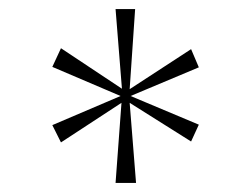

<svg xmlns="http://www.w3.org/2000/svg" viewBox="-20 -780 552 422"><path d="M234 -378 247 -554 114 -467 95 -505 245 -569 95 -633 114 -674 248 -585 234 -760H277L265 -584L400 -672L417 -632L267 -569L417 -506L400 -469L265 -554L279 -378Z"/></svg>

Font: Noto Serif Devanagari Thin
Style: Regular
Weight: 100
Designer: Universal Thirst, Indian Type Foundry and the Monotype Design Team
Foundry: Monotype Imaging Inc.
Version: Version 2.004; ttfautohint (v1.8.4.7-5d5b)